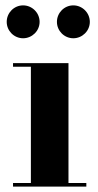

<svg xmlns="http://www.w3.org/2000/svg" viewBox="-20 -695 364 715"><path d="M192 -613.5C192 -580 219.5 -552.5 253 -552.5C286.5 -552.5 314.5 -580 314.5 -613.5C314.5 -647.5 286.5 -675 253 -675C219.5 -675 192 -647.5 192 -613.5ZM5 -613.5C5 -580 32.5 -552.5 66 -552.5C99.5 -552.5 127.5 -580 127.5 -613.5C127.5 -647.5 99.5 -675 66 -675C32.5 -675 5 -647.5 5 -613.5ZM28.5 -13.5V0H301.5V-13.5H235V-460H28.5V-446.5H95V-13.5Z"/></svg>

Font: Bodoni* 16pt
Style: Bold
Weight: 700
Version: Version 2.3